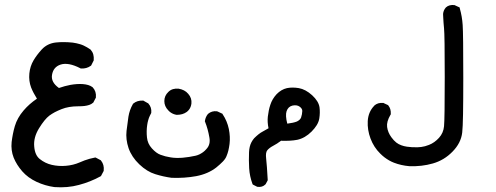

<svg xmlns="http://www.w3.org/2000/svg" viewBox="-20 -428 2040 789"><path d="M203.6 340.8Q165 335.4 130.4 319.3Q94.7 302.7 71.3 275.9Q48.3 249.5 36.1 219.7Q24.4 189.9 27.8 155.8Q29.8 139.2 33 123Q36.1 106.9 41 90.3Q50.8 56.6 77.1 25.9Q100.1 -1 131.8 -22.5Q116.7 -46.4 107.9 -68.4Q97.7 -95.2 100.6 -126Q102.1 -141.1 106.4 -154.5Q110.8 -168 117.7 -179.7Q130.9 -202.1 151.9 -225.1Q174.8 -249.5 209.5 -253.4Q241.2 -256.8 278.8 -252.9Q286.6 -252 294.2 -250.2Q301.8 -248.5 309.3 -246.3Q316.9 -244.1 324 -240.7Q331.1 -237.3 337.9 -233.4Q344.7 -229.5 351.6 -224.6L352.5 -224.1L353 -223.1Q360.4 -214.8 363.3 -204.3Q366.2 -193.8 365.2 -181.6V-179.7L364.3 -178.2L355.5 -160.6L354.5 -158.7L352.5 -157.2Q335.9 -145.5 314 -146.5H312L310.1 -147.5Q260.7 -172.9 229 -162.6Q199.2 -152.8 193.8 -120.6Q188.5 -90.3 222.2 -66.4Q234.4 -70.8 245.6 -73.7Q256.8 -76.7 269 -79.1Q296.4 -84 319.8 -82.5Q332.5 -81.5 342.3 -78.6Q352.1 -75.7 359.4 -70.3L359.9 -69.8L360.8 -69.3Q376.5 -52.2 374 -28.3V-26.4L373 -24.9L364.3 -8.3L363.3 -6.3L361.8 -5.4Q356 0 346.7 3.2Q337.4 6.3 326.7 7.6Q315.9 8.8 301.3 8.8Q281.7 8.8 264.6 11.7Q247.6 14.6 232.9 20.5Q225.6 23.4 218.5 26.6Q211.4 29.8 205.3 33Q199.2 36.1 193.6 39.8Q188 43.5 183.1 46.9Q163.6 61.5 140.1 99.6Q117.2 137.2 120.6 173.8Q123.5 210 143.6 225.6Q165.5 243.2 192.9 249.5Q220.7 255.9 250.5 253.4Q280.8 251 307.6 239.3Q317.4 234.9 327.4 231.2Q337.4 227.5 347.9 224.6Q358.4 221.7 369.1 219.7L372.6 219.2L375.5 220.7L392.1 229.5L394 230.5L395.5 232.4Q408.7 249 406.2 272.5V274.4L405.3 275.9L396.5 292.5L395 295.4L392.6 296.9Q350.6 319.8 304.2 332Q257.8 344.7 204.1 340.8Z M685.1 302.7Q650.4 297.9 617.7 287.6Q584 277.3 552.5 247.3Q521 217.3 508.3 180.7Q496.1 144.5 500 109.9Q503.9 76.7 507.8 51.3Q512.2 23.9 525.9 0L526.4 -1.5L527.8 -2.4Q543.5 -15.6 566.9 -14.6H569.3L571.3 -13.2L586.9 -4.4L588.4 -3.9L589.4 -2.9Q604 13.2 601.6 35.2L601.1 37.1L600.1 39.1Q598.1 43 595.9 47.4Q593.8 51.8 592 56.4Q590.3 61 589.1 65.7Q587.9 70.3 586.7 75.2Q585.4 80.1 585 85Q581.1 110.4 584 137.2Q586.4 162.1 604 181.6Q622.1 201.7 639.6 208Q658.7 215.3 681.6 218.8Q692.9 220.7 705.1 220.9Q717.3 221.2 730.5 220.2Q757.3 217.8 783.7 211.9Q792 210 799.6 206.3Q807.1 202.6 814.2 197.5Q821.3 192.4 827.6 185.1Q846.2 166 840.3 136.2Q834.5 102.1 822.8 72.8L821.8 70.3L822.3 67.9Q824.7 52.7 834 41L835 40L835.4 39.6Q850.6 26.9 871.1 29.3L873 29.8L874.5 30.3L891.1 38.1L893.6 39.1L895 41.5Q913.6 69.3 920.4 102.1Q926.8 134.3 923.3 163.6Q921.4 178.2 918.5 190.4Q915.5 202.6 911.1 212.9Q909.2 218.3 905.3 224.1Q901.4 230 895.8 235.8Q890.1 241.7 883.5 247.6Q877 253.4 868.7 260.3Q835 286.6 786.1 295.9Q737.8 304.7 686 302.7H685.5ZM706.1 43.9Q699.2 43 693.1 40.5Q687 38.1 681.6 34.4Q676.3 30.8 671.4 25.4Q655.3 8.8 655.3 -12.7Q655.3 -23.4 659.4 -33Q663.6 -42.5 671.9 -50.3Q680.2 -58.6 691.2 -61.8Q702.1 -64.9 714.4 -63.5Q726.1 -61.5 736.1 -56.4Q746.1 -51.3 753.4 -42.5Q769 -24.9 766.6 -2.4Q765.6 4.9 763.2 11.2Q760.7 17.6 756.6 22.9Q752.4 28.3 747.1 32.2Q738.8 38.1 728.8 41Q718.8 43.9 707 43.9H706.5Z M1035.6 338.9 1022 332 1018.6 330.1 1017.1 326.7Q1011.7 312 1008.3 296.1Q1004.9 280.3 1003.9 263.2Q1002 230.5 1003.4 197.3Q1003.9 185.5 1006.3 175.3Q1008.8 165 1013.4 156.2Q1018.1 147.5 1024.4 140.1Q1029.3 135.3 1033.7 131.3Q1038.1 127.4 1042.5 123.8Q1046.9 120.1 1051.3 117.4Q1055.7 114.7 1060.1 112.3Q1071.8 106.4 1083.5 99.1Q1078.1 73.7 1080.6 51.3Q1082 38.6 1084.5 26.6Q1086.9 14.6 1090.8 2.9Q1098.6 -21.5 1116.7 -41Q1135.7 -60.5 1159.2 -65.9Q1181.6 -70.3 1208 -65.9Q1235.8 -61 1262.7 -36.6Q1275.9 -24.4 1283.4 -12.2Q1291 0 1293 12.7Q1295.9 35.2 1292 59.6Q1289.6 73.2 1281.5 86.4Q1273.4 99.6 1260.3 112.8Q1233.4 139.6 1201.7 146.5Q1173.3 151.9 1134.8 150.4Q1119.1 162.6 1102.1 171.4Q1086.4 179.7 1078.1 189.9Q1070.8 199.2 1073.7 223.6Q1075.2 237.8 1076.9 259.5Q1078.6 281.2 1080.1 310.1V313L1079.1 314.9L1072.3 327.6L1071.3 329.1L1070.3 330.1Q1058.1 342.3 1038.6 339.8L1037.1 339.4ZM1200.2 71.3Q1213.9 64.5 1217.3 54.7Q1221.7 42 1222.2 28.3Q1222.7 18.6 1211.4 10.3Q1200.2 2 1181.6 5.9Q1164.1 10.3 1157.7 28.8Q1154.8 37.1 1155.5 50.5Q1156.2 64 1160.6 80.1Q1172.9 78.6 1182.9 76.4Q1192.9 74.2 1200.2 71.3Z M1662.1 254.9Q1628.4 252 1599.1 240.7Q1588.9 236.8 1579.1 231.2Q1569.3 225.6 1560.3 218.8Q1551.3 211.9 1542.5 203.1Q1516.1 177.2 1502.7 141.6Q1489.3 106 1491.2 69.8Q1493.2 32.2 1517.6 6.8V6.3Q1532.7 -7.3 1554.7 -4.9H1556.2L1557.6 -3.9L1572.3 2.9L1574.7 3.9L1575.7 5.4Q1586.9 19 1585.9 39.6V42L1584.5 43.9Q1567.9 72.3 1570.8 93.8Q1573.7 116.2 1588.4 136.2Q1593.3 143.1 1598.4 148.4Q1603.5 153.8 1608.4 157.7Q1613.3 161.6 1618.2 164.1Q1623.5 167 1628.9 168.9Q1634.3 170.9 1640.1 172.4Q1646 173.8 1652.3 174.8Q1671.4 177.7 1695.8 177.2Q1703.1 177.2 1710.9 176Q1718.8 174.8 1726.6 172.9Q1734.4 170.9 1742.7 167.5Q1765.6 158.7 1784.2 138.2Q1802.2 118.2 1804.7 90.8Q1807.6 61 1807.6 -111.3Q1807.6 -283.7 1804.7 -311.5Q1804.2 -317.4 1803.7 -323Q1803.2 -328.6 1802.7 -334.5Q1802.2 -340.3 1802 -346.2Q1801.8 -352.1 1801.3 -357.9Q1800.8 -363.8 1800.8 -369.6V-370.1V-371.1Q1802.2 -385.7 1812 -397L1812.5 -397.5L1813 -397.9Q1819.3 -403.8 1828.1 -406Q1836.9 -408.2 1846.7 -407.2L1848.6 -406.7L1849.6 -406.2L1864.3 -399.4L1868.7 -397.5L1869.6 -393.1Q1878.9 -360.8 1881.3 -325.2Q1883.8 -290.5 1883.8 -106.9Q1883.8 -14.6 1882.8 40.8Q1881.8 96.2 1879.4 116.7Q1874.5 159.7 1839.4 195.3Q1805.2 230.5 1758.8 243.7Q1712.9 256.8 1662.6 254.9Z"/></svg>

Font: NaikaiFont
Style: Bold
Weight: 700
Version: Version 1.89